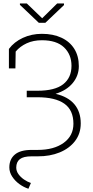

<svg xmlns="http://www.w3.org/2000/svg" viewBox="-20 -914 545 1125"><path d="M146.5 191.9Q119.1 183.1 93.5 164.6Q67.9 146 51.3 120.6Q34.7 95.2 34.7 66.9Q34.7 19 66.9 -8.3Q99.1 -35.6 165.5 -35.6H201.2Q295.9 -35.6 353 -76.9Q410.2 -118.2 410.2 -189Q410.2 -269 356.9 -306.6Q303.7 -344.2 199.2 -344.2H136.7V-382.3H199.2Q301.8 -382.3 350.3 -420.4Q398.9 -458.5 398.9 -528.3Q398.9 -594.7 355.2 -636.5Q311.5 -678.2 225.6 -678.2Q175.3 -678.2 136.2 -660.2Q97.2 -642.1 71.8 -611.8L70.3 -513.2H32.2V-627.4Q63 -668.5 113.8 -692.1Q164.6 -715.8 225.6 -715.8Q291 -715.8 339.8 -693.1Q388.7 -670.4 415.3 -627.9Q441.9 -585.4 441.9 -526.4Q441.9 -470.7 406.2 -427.5Q370.6 -384.3 305.7 -364.3Q378.9 -347.2 416 -303Q453.1 -258.8 453.1 -190.9Q453.1 -131.3 419.9 -87.9Q386.7 -44.4 329.8 -21Q272.9 2.4 201.2 2H164.6Q117.2 2 96.2 18.6Q75.2 35.2 75.2 67.9Q75.2 88.4 88.1 106.4Q101.1 124.5 120.8 137.9Q140.6 151.4 161.1 158.2ZM96.7 -885.7 207.5 -780.3H245.6L355 -884.3V-893.6H314.9L227.1 -807.1L137.2 -893.6H96.7Z"/></svg>

Font: Roboto Slab ExtraLight
Style: Regular
Weight: 250
Designer: Google
Version: Version 2.000; ttfautohint (v1.8.1.43-b0c9)